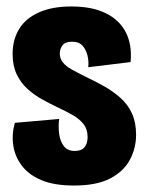

<svg xmlns="http://www.w3.org/2000/svg" viewBox="-20 -561 454 594"><path d="M209 13Q148 13 108.5 -3.5Q69 -20 47.5 -48.5Q26 -77 21 -111.5Q16 -146 26 -181L163 -193Q160 -170 163 -147Q166 -124 177.5 -109Q189 -94 211 -94Q232 -94 241.5 -105.5Q251 -117 251 -137Q251 -161 238.5 -177Q226 -193 205 -205Q184 -217 158 -229Q135 -240 110.5 -253.5Q86 -267 65 -286Q44 -305 31.5 -331.5Q19 -358 19 -394Q19 -438 39 -471Q59 -504 100 -522.5Q141 -541 201 -541Q265 -541 307.5 -520Q350 -499 369.5 -460.5Q389 -422 384 -369L253 -353Q255 -372 250.5 -390Q246 -408 235 -420Q224 -432 203 -432Q182 -432 173.5 -421Q165 -410 165 -395Q165 -380 174.5 -368Q184 -356 202 -346Q220 -336 246 -323Q276 -309 304 -293Q332 -277 354 -257Q376 -237 388.5 -209.5Q401 -182 401 -144Q401 -103 382 -67Q363 -31 321 -9Q279 13 209 13Z"/></svg>

Font: Bricolage Grotesque 48pt Condensed ExtraBold
Style: Regular
Weight: 800
Width: 3
Designer: Mathieu Triay
Foundry: Atelier Triay
Version: Version 1.001;gftools[0.9.33.dev8+g029e19f]